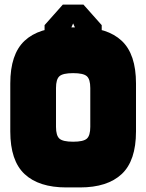

<svg xmlns="http://www.w3.org/2000/svg" viewBox="-20 -820 640 840"><path d="M175 -650H270L310 -740V-800H255L175 -710ZM425 -650V-710L345 -800H290V-740L330 -650ZM270 0H300V-200Q255 -200 240 -213.5Q225 -227 225 -265V-350H25V-245Q25 -117 87.5 -58.5Q150 0 270 0ZM270 -700Q150 -700 87.5 -641.5Q25 -583 25 -455V-350H225V-435Q225 -473 240 -486.5Q255 -500 300 -500V-700ZM330 0Q450 0 512.5 -58.5Q575 -117 575 -245V-350H375V-265Q375 -227 360 -213.5Q345 -200 300 -200V0ZM330 -700H300V-500Q345 -500 360 -486.5Q375 -473 375 -435V-350H575V-455Q575 -583 512.5 -641.5Q450 -700 330 -700Z"/></svg>

Font: Millimetre
Style: Extrablack
Weight: 900
Designer: Jérémy Landes
Version: Version 1.0